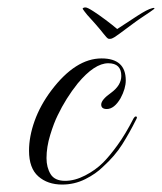

<svg xmlns="http://www.w3.org/2000/svg" viewBox="-20 -486 435 516"><path d="M210 -466Q215 -466 230.5 -456Q246 -446 264 -432.5Q282 -419 295 -408Q321 -425 348.5 -443Q376 -461 389 -464Q396 -466 395 -463Q395 -462 384 -454.5Q373 -447 359.5 -438Q346 -429 337 -422Q315 -406 300.5 -395Q286 -384 279 -382Q275 -381 271 -382Q267 -384 258.5 -395Q250 -406 236 -422Q231 -428 222.5 -437Q214 -446 208 -454Q202 -462 202 -463Q204 -466 210 -466ZM147 10Q108 10 83 -12Q58 -34 58 -81Q58 -119 73 -161Q88 -203 118 -243Q183 -329 253 -329Q318 -329 318 -270Q318 -248 304 -222Q287 -193 267 -193Q252 -193 252 -205Q252 -218 279 -237Q306 -257 306 -282Q306 -316 271 -316Q234 -316 189 -262Q157 -222 135 -176Q125 -156 115 -123.5Q105 -91 105 -61Q105 -36 116 -18Q127 0 155 0Q181 0 209 -14.5Q237 -29 257 -49Q274 -66 295.5 -95.5Q317 -125 339 -168Q342 -173 345 -173Q351 -173 345 -163Q328 -129 308.5 -98Q289 -67 257 -38Q238 -19 209 -4.5Q180 10 147 10Z"/></svg>

Font: Imperial Script
Style: Regular
Weight: 400
Designer: Robert E. Leuschke
Foundry: Robert E. Leuschke
Version: Version 1.010; ttfautohint (v1.8.3)